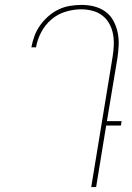

<svg xmlns="http://www.w3.org/2000/svg" viewBox="-20 -763 540 783"><path d="M352 0 439 -530Q443 -554 444 -577.5Q445 -601 441 -623.5Q437 -646 426 -666Q415 -686 397.5 -699.5Q380 -713 357.5 -719Q335 -725 311 -725Q280 -725 248 -715.5Q216 -706 190 -684Q164 -662 148 -631.5Q132 -601 127 -570H108Q112 -593 120.5 -616Q129 -639 143.5 -659.5Q158 -680 177.5 -697Q197 -714 219 -724.5Q241 -735 265.5 -739Q290 -743 313 -743Q340 -743 365 -736.5Q390 -730 410 -715.5Q430 -701 442 -679Q454 -657 459.5 -632Q465 -607 464 -580.5Q463 -554 459 -527L416 -269H476L473 -251H413L372 0Z"/></svg>

Font: Iosevka Thin
Style: Italic
Weight: 100
Italic angle: -9°
Monospace: yes
Designer: Belleve Invis
Foundry: Belleve Invis
Version: Version 32.5.0; ttfautohint (v1.8.4)